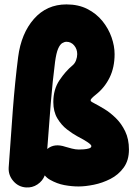

<svg xmlns="http://www.w3.org/2000/svg" viewBox="-20 -761 600 863"><path d="M278.8 -741.2Q332.5 -741.2 373 -720.5Q413.6 -699.7 440.7 -666Q467.8 -632.3 481.4 -593.3Q495.1 -554.2 495.1 -517.6Q495.1 -458 472.7 -412.4Q450.2 -366.7 411.1 -335.9Q387.2 -316.9 387.2 -310.5Q387.2 -306.2 392.3 -303Q397.5 -299.8 403.3 -296.9Q422.4 -287.1 449 -271Q475.6 -254.9 500.7 -230.2Q525.9 -205.6 542.7 -170.7Q559.6 -135.7 559.6 -88.9Q559.6 -40 535.9 -7.6Q512.2 24.9 476.3 43.2Q440.4 61.5 401.9 69.3Q363.3 77.1 333 77.1Q302.2 77.1 269.3 71Q236.3 64.9 204.6 46.9Q190.9 39.1 181.2 27.3Q171.9 52.2 148.4 67.9Q125 83.5 96.7 81.5Q62.5 79.1 39.8 52.7Q17.1 26.4 19 -7.8Q28.3 -144 37.8 -268.8Q47.4 -393.6 61.5 -504.4Q75.2 -610.8 132.6 -676Q189.9 -741.2 278.8 -741.2ZM274.4 -101.1Q285.6 -97.7 302.7 -93.3Q319.8 -88.9 334 -88.9Q343.3 -88.9 356.7 -89.8Q370.1 -90.8 380.4 -94Q390.6 -97.2 390.6 -104.5Q390.6 -115.7 327.6 -148.4Q306.6 -159.7 281.2 -179.2Q255.9 -198.7 237.8 -229Q219.7 -259.3 219.7 -302.2Q219.7 -359.4 247.3 -400.4Q274.9 -441.4 305.7 -466.8Q316.4 -475.6 321.8 -490Q327.1 -504.4 327.1 -517.6Q327.1 -540.5 313.2 -556.9Q299.3 -573.2 278.8 -573.2Q269.5 -573.2 259.5 -567.1Q249.5 -561 241.2 -542Q232.9 -522.9 227.5 -482.9Q216.3 -396.5 208.3 -298.1Q200.2 -199.7 192.4 -91.3Q224.1 -118.2 274.4 -101.1Z"/></svg>

Font: Mikhak-FD Black
Style: Regular
Weight: 900
Designer: Amin Abedi
Version: Version 3.2